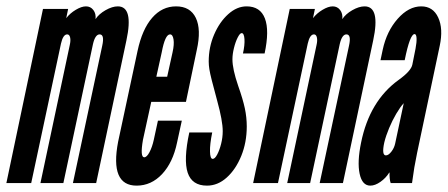

<svg xmlns="http://www.w3.org/2000/svg" viewBox="-34 -575 1406 603"><path d="M336 -555Q318.5 -555 297.5 -543Q276.5 -531 266 -515Q268 -532 259.2 -543.5Q250.5 -555 236 -555Q222 -555 204 -544.2Q186 -533.5 174 -518L180 -547H101L-14 0H64L157.5 -438Q164 -467 177 -467Q184 -467 186.2 -457.5Q188.5 -448 185 -433L93 0H165L258 -436.5Q265 -467 279 -467Q295 -467 287 -431L195 0H268L363 -448Q386 -555 336 -555Z M395 8Q441 8 475 -28.2Q509 -64.5 522 -127L537 -196H462L449 -136Q444 -113 435.5 -97Q427 -81 419 -81Q405.5 -81 415 -136L441 -255H550L584 -418Q598.5 -482.5 581 -518.8Q563.5 -555 519 -555Q475 -555 443.8 -519Q412.5 -483 398 -415L337 -130Q310.5 8 395 8ZM457 -334 474 -411Q484.5 -467 500 -467Q508.5 -467 511 -451.2Q513.5 -435.5 508 -411L491 -334Z M616 8Q650 8 678.2 -17.5Q706.5 -43 723.8 -85.5Q741 -128 741 -178Q741 -206 735 -234.5Q729 -263 714 -305.5Q696 -358 696 -388.5Q696 -405 700.8 -424.2Q705.5 -443.5 712.5 -457.2Q719.5 -471 725 -471Q732.5 -471 733.8 -452.2Q735 -433.5 729 -407H797Q812.5 -479 798 -517Q783.5 -555 740.5 -555Q710 -555 682.8 -530.5Q655.5 -506 638.5 -466.5Q621.5 -427 621.5 -382Q621.5 -370.5 623.5 -357.8Q625.5 -345 631.2 -322.5Q637 -300 648 -259Q665.5 -195.5 665.5 -163Q665.5 -143.5 660.5 -123.5Q655.5 -103.5 648.2 -89.8Q641 -76 634 -76Q626 -76 625.5 -99.2Q625 -122.5 632.5 -159H560.5Q542 -73 555.5 -32.5Q569 8 616 8Z M1111 -555Q1093.5 -555 1072.5 -543Q1051.5 -531 1041 -515Q1043 -532 1034.2 -543.5Q1025.5 -555 1011 -555Q997 -555 979 -544.2Q961 -533.5 949 -518L955 -547H876L761 0H839L932.5 -438Q939 -467 952 -467Q959 -467 961.2 -457.5Q963.5 -448 960 -433L868 0H940L1033 -436.5Q1040 -467 1054 -467Q1070 -467 1062 -431L970 0H1043L1138 -448Q1161 -555 1111 -555Z M1129 8Q1144 8 1161 -4Q1178 -16 1188.5 -33H1189.5Q1189 -25 1190 -15Q1191 -5 1193 0H1260Q1264 -30 1267.2 -48.8Q1270.5 -67.5 1276 -95L1347 -431Q1358.5 -485 1342.2 -520Q1326 -555 1289 -555Q1249.5 -555 1215 -516Q1180.5 -477 1168 -419L1161 -386H1237Q1253.5 -468 1268 -468Q1273.5 -468 1274.2 -455.5Q1275 -443 1271 -422L1261 -372Q1257 -352 1218 -324Q1126.5 -258 1100 -127Q1087.5 -66.5 1095.5 -29.2Q1103.5 8 1129 8ZM1178 -87Q1164 -87 1173 -128Q1178 -148.5 1188 -172.5Q1198 -196.5 1210.5 -217.8Q1223 -239 1234 -251L1207 -124Q1204 -110 1195 -98.5Q1186 -87 1178 -87Z"/></svg>

Font: League Gothic Condensed Italic
Style: Regular
Weight: 400
Width: 3
Designer: The League of Moveable Type
Version: Version 1.600; ttfautohint (v1.8.3)